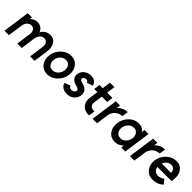

<svg xmlns="http://www.w3.org/2000/svg" viewBox="315 -1985 3327 3327"><g transform="rotate(45 1978.5 -322.0)"><path d="M795 0 832 -262Q840 -318 833 -363.5Q826 -409 804 -443Q761 -512 673 -512Q586 -512 528 -444Q522 -436 516.5 -427.5Q511 -419 506 -410Q503 -419 499 -427.5Q495 -436 490 -443Q446 -512 358 -512Q284 -512 233 -459Q231 -457 228.5 -454.5Q226 -452 224 -450L231 -500H128L57 0H166L204 -266Q212 -326 246 -362Q280 -397 325 -397Q369 -397 394 -362Q418 -327 409 -266L372 0H481L518 -266Q527 -326 561 -362Q595 -397 639 -397Q684 -397 708 -362Q732 -327 724 -266L686 0Z M1169 -397Q1226 -397 1258 -354Q1289 -312 1280 -250Q1275 -219 1263 -193.5Q1251 -168 1229 -146Q1185 -103 1128 -103Q1072 -103 1040 -146Q1009 -189 1018 -250Q1022 -281 1035 -307Q1048 -333 1069 -354Q1113 -397 1169 -397ZM1186 -512Q1084 -512 1004 -436Q923 -359 908 -250Q893 -141 951 -65Q1010 12 1112 12Q1214 12 1294 -65Q1374 -141 1389 -250Q1404 -360 1346 -436Q1288 -512 1186 -512Z M1813 -410Q1801 -459 1765 -485Q1727 -512 1666 -512Q1598 -511 1544 -470Q1490 -430 1481 -361Q1473 -304 1504 -264Q1520 -245 1543 -231Q1566 -217 1596 -210Q1606 -207 1615.5 -204Q1625 -201 1633 -197Q1683 -180 1680 -151Q1677 -127 1655 -110Q1634 -94 1602 -94Q1553 -94 1540 -136L1432 -97Q1443 -47 1488 -17Q1530 11 1591 12Q1666 12 1717 -27Q1779 -73 1790 -147Q1800 -215 1758 -260Q1726 -294 1665 -309Q1657 -312 1648 -314.5Q1639 -317 1629 -320Q1588 -333 1590 -360Q1593 -381 1610 -394Q1627 -408 1653 -408Q1673 -408 1688 -399Q1701 -389 1705 -372Z M1987 -656 1965 -500H1887L1871 -386H1949L1925 -217Q1913 -127 1964 -64Q2016 0 2101 0H2133L2149 -115H2117Q2076 -115 2052 -145Q2028 -175 2034 -217L2058 -386H2188L2204 -500H2074L2096 -656Z M2287 -500 2216 0H2325L2359 -240Q2377 -312 2430 -355Q2483 -397 2549 -397L2565 -512Q2505 -512 2454 -486Q2425 -471 2397 -446Q2393 -443 2389 -438.5Q2385 -434 2380 -430L2390 -500Z M2989 -500 2981 -439Q2978 -443 2975.5 -447Q2973 -451 2970 -455Q2927 -512 2843 -512Q2741 -512 2664 -436Q2586 -359 2571 -250Q2556 -140 2612 -64Q2668 12 2769 12Q2853 12 2912 -43Q2916 -47 2920 -51Q2924 -55 2927 -59L2919 0H3018L3088 -500ZM2835 -398Q2892 -398 2922 -355Q2937 -335 2942.5 -308.5Q2948 -282 2944 -250Q2939 -219 2926.5 -193Q2914 -167 2893 -145Q2850 -102 2794 -102Q2736 -102 2704 -146Q2673 -189 2682 -250Q2691 -312 2734 -355Q2778 -398 2835 -398Z M3202 -500 3131 0H3240L3274 -240Q3292 -312 3345 -355Q3398 -397 3464 -397L3480 -512Q3420 -512 3369 -486Q3340 -471 3312 -446Q3308 -443 3304 -438.5Q3300 -434 3295 -430L3305 -500Z M3947 -205 3953 -250Q3969 -363 3916 -437Q3862 -512 3764 -512Q3661 -512 3582 -436Q3501 -360 3486 -250Q3471 -141 3532 -65Q3592 12 3695 12Q3812 12 3895 -64L3830 -146Q3783 -103 3711 -103Q3664 -103 3633 -134Q3620 -148 3612 -166Q3604 -184 3602 -205ZM3746 -402Q3792 -402 3815 -373Q3838 -345 3840 -300H3614Q3630 -344 3662 -372Q3700 -402 3746 -402Z"/></g></svg>

Font: Unageo
Style: SemiBold-Italic
Weight: 600
Designer: Richard Sepsi
Foundry: Richard Sepsi
Version: Version 2.000